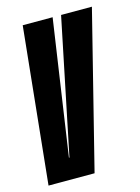

<svg xmlns="http://www.w3.org/2000/svg" viewBox="-98 -657 521 713"><g transform="rotate(-15 163.0 -300.0)"><path d="M-1 0 60.5 -600H175.5L99 -80.5H101L208 -600H326.5L176 0Z"/></g></svg>

Font: Anybody UltraCondensed SemiBold
Style: Italic
Weight: 600
Width: 1
Italic angle: -10°
Designer: Tyler Finck
Foundry: Etcetera Type Company
Version: Version 1.010; ttfautohint (v1.8.3) -l 8 -r 50 -G 200 -x 14 